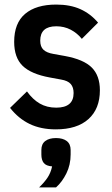

<svg xmlns="http://www.w3.org/2000/svg" viewBox="-20 -554 489 840"><path d="M224 12Q159 12 110 -11.5Q61 -35 24 -82L98 -154Q123 -119 154 -101Q185 -83 226 -83Q302 -83 302 -147Q302 -172 289.5 -186.5Q277 -201 247 -206L198 -215Q116 -230 79 -266Q42 -302 42 -371Q42 -453 90 -493.5Q138 -534 226 -534Q287 -534 331.5 -514Q376 -494 409 -455L338 -384Q318 -409 289.5 -424Q261 -439 226 -439Q156 -439 156 -376Q156 -350 170 -336.5Q184 -323 214 -318L264 -309Q346 -294 381.5 -258.5Q417 -223 417 -159Q417 -78 367 -33Q317 12 224 12ZM225 50Q255 50 272 63Q289 76 289 102V122Q289 167 270.5 204.5Q252 242 225 266H151Q174 244 188 223Q202 202 208 174Q182 172 171.5 159Q161 146 161 122V102Q161 76 178 63Q195 50 225 50Z"/></svg>

Font: IBM Plex Sans Condensed SemiBold
Style: Regular
Weight: 600
Width: 3
Designer: Mike Abbink, Paul van der Laan, Pieter van Rosmalen
Foundry: Bold Monday
Version: Version 1.3